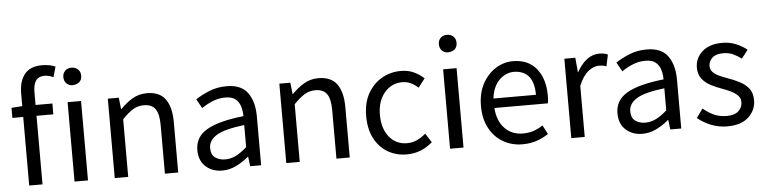

<svg xmlns="http://www.w3.org/2000/svg" viewBox="-48 -1052 5210 1308"><g transform="rotate(-5 2557.0 -398.0)"><path d="M417 0V-543H509V0ZM463 -655Q437 -655 420 -671.5Q403 -688 403 -716Q403 -742 420 -758.5Q437 -775 463 -775Q490 -775 507.5 -758.5Q525 -742 525 -716Q525 -661 463 -655ZM33 -469V-538L107 -543V-630Q107 -713 145.5 -761Q184 -809 265 -809Q316 -809 356 -792L336 -721Q304 -736 275 -736Q197 -736 198 -629V-543H313V-469H198V0H107V-469Z M692 0V-543H767L776 -464H778Q816 -504 860.5 -530.5Q905 -557 960 -557Q1046 -557 1086 -502.5Q1126 -448 1126 -344V0H1035V-332Q1035 -409 1010.5 -443Q986 -477 932 -477Q890 -477 856.5 -456Q823 -435 784 -394V0Z M1427 13Q1359 13 1314 -27.5Q1269 -68 1269 -141Q1269 -230 1349.5 -277.5Q1430 -325 1602 -344Q1602 -379 1592.5 -410.5Q1583 -442 1559 -461.5Q1535 -481 1490 -481Q1443 -481 1401.5 -463.5Q1360 -446 1327 -423L1292 -486Q1329 -511 1384 -534Q1439 -557 1505 -557Q1605 -557 1649 -496Q1693 -435 1693 -334V0H1618L1610 -65H1607Q1568 -32 1522.5 -9.5Q1477 13 1427 13ZM1453 -61Q1492 -61 1527.5 -79Q1563 -97 1602 -132V-283Q1467 -267 1412 -233.5Q1357 -200 1357 -147Q1357 -101 1385 -81Q1413 -61 1453 -61Z M1865 0V-543H1940L1949 -464H1951Q1989 -504 2033.5 -530.5Q2078 -557 2133 -557Q2219 -557 2259 -502.5Q2299 -448 2299 -344V0H2208V-332Q2208 -409 2183.5 -443Q2159 -477 2105 -477Q2063 -477 2029.5 -456Q1996 -435 1957 -394V0Z M2689 13Q2617 13 2559.5 -20.5Q2502 -54 2468.5 -117.5Q2435 -181 2435 -271Q2435 -362 2471 -425.5Q2507 -489 2566.5 -523Q2626 -557 2696 -557Q2749 -557 2787.5 -538Q2826 -519 2854 -493L2808 -433Q2785 -454 2758.5 -467Q2732 -480 2700 -480Q2626 -480 2577.5 -422.5Q2529 -365 2529 -271Q2529 -177 2575.5 -120Q2622 -63 2697 -63Q2735 -63 2767 -78.5Q2799 -94 2825 -117L2865 -55Q2787 13 2689 13Z M2985 0V-543H3077V0ZM3031 -655Q3004 -655 2987.5 -671.5Q2971 -688 2971 -716Q2971 -742 2987.5 -758.5Q3004 -775 3031 -775Q3058 -775 3075 -758.5Q3092 -742 3092 -716Q3092 -661 3031 -655Z M3480 13Q3408 13 3349 -20.5Q3290 -54 3255 -118Q3220 -182 3220 -271Q3220 -360 3255 -424Q3290 -488 3345.5 -522.5Q3401 -557 3463 -557Q3567 -557 3623.5 -487.5Q3680 -418 3680 -302Q3680 -272 3676 -250H3310Q3316 -162 3364.5 -111Q3413 -60 3490 -60Q3530 -60 3563 -71.5Q3596 -83 3626 -103L3658 -42Q3623 -18 3579 -2.5Q3535 13 3480 13ZM3309 -315H3600Q3600 -480 3465 -484Q3407 -484 3363 -440Q3319 -396 3309 -315Z M3814 0V-543H3889L3898 -444H3900Q3964 -557 4054 -557Q4090 -557 4112 -545L4095 -466Q4077 -475 4042 -475Q4008 -475 3971 -446Q3934 -417 3906 -349V0Z M4300 13Q4232 13 4187 -27.5Q4142 -68 4142 -141Q4142 -230 4222.5 -277.5Q4303 -325 4475 -344Q4475 -379 4465.5 -410.5Q4456 -442 4432 -461.5Q4408 -481 4363 -481Q4316 -481 4274.5 -463.5Q4233 -446 4200 -423L4165 -486Q4202 -511 4257 -534Q4312 -557 4378 -557Q4478 -557 4522 -496Q4566 -435 4566 -334V0H4491L4483 -65H4480Q4441 -32 4395.5 -9.5Q4350 13 4300 13ZM4326 -61Q4365 -61 4400.5 -79Q4436 -97 4475 -132V-283Q4340 -267 4285 -233.5Q4230 -200 4230 -147Q4230 -101 4258 -81Q4286 -61 4326 -61Z M4880 13Q4822 13 4769.5 -8Q4717 -29 4678 -62L4722 -123Q4757 -93 4795.5 -75.5Q4834 -58 4883 -58Q4937 -58 4963.5 -83Q4990 -108 4990 -143Q4990 -171 4971.5 -189.5Q4953 -208 4925 -221.5Q4897 -235 4866 -246Q4827 -260 4791 -278.5Q4755 -297 4731.5 -327Q4708 -357 4708 -403Q4708 -468 4757 -512.5Q4806 -557 4895 -557Q4945 -557 4988.5 -539Q5032 -521 5063 -495L5019 -438Q4992 -459 4962 -472.5Q4932 -486 4896 -486Q4844 -486 4819.5 -462.5Q4795 -439 4795 -407Q4795 -382 4811.5 -365Q4828 -348 4854.5 -336Q4881 -324 4912 -313Q4952 -299 4989.5 -280Q5027 -261 5052 -230.5Q5077 -200 5077 -148Q5077 -82 5026.5 -34.5Q4976 13 4880 13Z"/></g></svg>

Font: Gothic Nguyen
Style: Regular
Weight: 400
Designer: MORI Takayuki
Version: Version 1.220;July 21, 2023;FontCreator 14.0.0.2814 64-bit